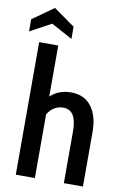

<svg xmlns="http://www.w3.org/2000/svg" viewBox="-119 -1012 696 1070"><g transform="rotate(10 229.0 -476.5)"><path d="M429 -309V0H321V-295Q321 -414 245 -414Q191 -414 157 -361V0H49V-750H157V-461Q203 -505 274 -505Q349 -505 389 -452Q429 -399 429 -309ZM-17 -868 103 -953 223 -868V-799L103 -864L-17 -799Z"/></g></svg>

Font: Cabin Condensed SemiBold
Style: Regular
Weight: 600
Width: 3
Designer: Pablo Impallari
Foundry: Pablo Impallari. http://www.impallari.com Igino Marini. http://www.ikern.com
Version: Version 2.200